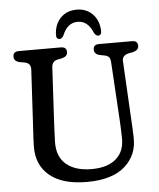

<svg xmlns="http://www.w3.org/2000/svg" viewBox="-60 -941 833 1007"><g transform="rotate(-5 357.0 -437.5)"><path d="M556 -293.5 537.5 -602Q536 -619 529 -626.8Q522 -634.5 507.5 -637.5L481.5 -642.5Q452.5 -649.5 452.5 -673Q452.5 -700 482.5 -700H656.5Q686.5 -700 686.5 -673Q686.5 -650.5 657.5 -642.5L632 -637.5Q597.5 -629.5 600 -598L616.5 -294Q618 -269 619.2 -245.2Q620.5 -221.5 621 -196Q624 -103 556.8 -44Q489.5 15 357 15Q228 15 160.5 -41.5Q93 -98 95.5 -196.5Q95.5 -211.5 96.8 -234.8Q98 -258 99.5 -282.5Q101 -307 102 -326L117 -597.5Q119 -631 86 -637.5L59.5 -642Q30 -649 30 -673Q30 -700 60.5 -700H281.5Q312 -700 312 -673Q312 -650 282.5 -642.5L257.5 -637.5Q230 -631.5 228 -600L213 -325.5Q211 -290 210 -261.8Q209 -233.5 208 -210Q206 -131 254 -90.5Q302 -50 387 -50Q472.5 -50 517.5 -90.2Q562.5 -130.5 559.5 -202.5Q559 -234.5 558 -254.5Q557 -274.5 556 -293.5ZM381 -826Q326.5 -826 300.5 -761Q291 -744.5 280 -744.5Q260 -744.5 262 -771.5Q265 -825 297.5 -857.5Q330 -890 381 -890Q431.5 -890 464 -857.5Q496.5 -825 499.5 -771.5Q501.5 -744.5 481.5 -744.5Q471 -744.5 461 -761Q435 -826 381 -826Z"/></g></svg>

Font: Fraunces 72pt SuperSoft
Style: Regular
Weight: 400
Version: Version 1.000;[b76b70a41]